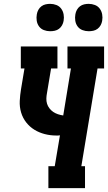

<svg xmlns="http://www.w3.org/2000/svg" viewBox="-20 -976 560 996"><path d="M231 0V-114H264L291 -274Q286 -273 281.5 -273Q277 -273 272 -273Q241 -273 212 -280.5Q183 -288 158.5 -303Q134 -318 116 -341Q98 -364 89.5 -392.5Q81 -421 82.5 -452Q84 -483 89 -513L107 -621H88V-735H278V-621H245L224 -495Q221 -480 220.5 -465.5Q220 -451 224 -438Q228 -425 236.5 -414Q245 -403 256 -395.5Q267 -388 280.5 -383.5Q294 -379 308 -377L348 -621H330V-735H520V-621H486L402 -114H421V0ZM440 -814Q423 -814 407.5 -820Q392 -826 382.5 -839Q373 -852 370.5 -868.5Q368 -885 371 -902Q373 -914 379 -925Q385 -936 395 -943.5Q405 -951 417 -953.5Q429 -956 440 -956Q457 -956 472.5 -950Q488 -944 497.5 -931Q507 -918 510 -901.5Q513 -885 510 -868Q508 -856 502 -845Q496 -834 486 -826.5Q476 -819 464 -816.5Q452 -814 440 -814ZM240 -814Q223 -814 207.5 -820Q192 -826 182.5 -839Q173 -852 170.5 -868.5Q168 -885 171 -902Q173 -914 179 -925Q185 -936 195 -943.5Q205 -951 217 -953.5Q229 -956 240 -956Q257 -956 272.5 -950Q288 -944 297.5 -931Q307 -918 310 -901.5Q313 -885 310 -868Q308 -856 302 -845Q296 -834 286 -826.5Q276 -819 264 -816.5Q252 -814 240 -814Z"/></svg>

Font: Iosevka Curly Slab HvObl
Style: Regular
Weight: 900
Italic angle: -9°
Monospace: yes
Designer: Belleve Invis
Foundry: Belleve Invis
Version: Version 11.1.0; ttfautohint (v1.8.3)